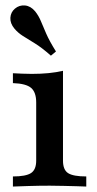

<svg xmlns="http://www.w3.org/2000/svg" viewBox="-20 -685 357 705"><path d="M27.4 0V-37.1Q75 -37.1 94 -49.6Q112.9 -62.1 112.9 -95.2V-308.9Q112.9 -346 94.4 -362.1Q75.8 -378.2 27.4 -379.8V-416.1Q43.5 -415.3 61.3 -414.5Q79 -413.7 96.8 -413.7Q129.8 -413.7 158.5 -416.5Q187.1 -419.4 211.3 -425V-95.2Q211.3 -61.3 230.2 -49.2Q249.2 -37.1 296.8 -37.1V0Q284.7 -0.8 262.5 -1.2Q240.3 -1.6 214.5 -2.4Q188.7 -3.2 162.9 -3.2Q124.2 -3.2 85.5 -2Q46.8 -0.8 27.4 0ZM166.9 -480.6Q133.1 -510.5 107.3 -526.2Q81.5 -541.9 63.7 -553.2Q46 -564.5 33.1 -579.8Q16.9 -599.2 18.1 -619.8Q19.4 -640.3 34.7 -653.2Q50.8 -666.9 71.8 -664.9Q92.7 -662.9 108.9 -643.5Q121.8 -627.4 129.8 -608.1Q137.9 -588.7 149.6 -561.7Q161.3 -534.7 185.5 -496Z"/></svg>

Font: Playfair 9pt SemiBold
Style: Regular
Weight: 600
Designer: Claus Eggers Sørensen
Foundry: Claus Eggers Sørensen
Version: Version 2.001;gftools[0.9.30]